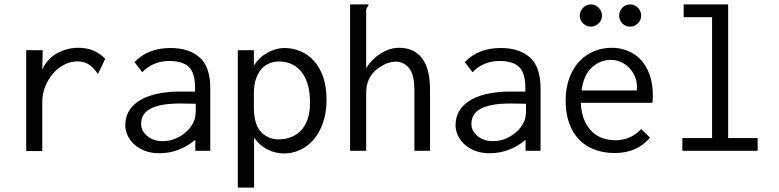

<svg xmlns="http://www.w3.org/2000/svg" viewBox="-20 -685 3540 872"><path d="M99 -457H174L172 -369Q193 -417 238.5 -442.5Q284 -468 336 -468Q410 -468 458 -418L425 -349Q414 -364 405 -374Q396 -384 385.5 -391Q375 -398 362.5 -402Q350 -406 332 -406Q299 -406 270 -390.5Q241 -375 219.5 -349.5Q198 -324 185 -291Q172 -258 172 -222V1H99Z M591 -403Q652 -467 754 -467Q838 -467 886.5 -424.5Q935 -382 935 -283V0H867V-50Q794 11 703 11Q667 11 638.5 0Q610 -11 590 -29Q570 -47 559.5 -70Q549 -93 549 -116Q549 -185 608.5 -225Q668 -265 780 -269H866V-286Q866 -354 837.5 -381Q809 -408 749 -408Q675 -408 626 -357ZM869 -214H852Q838 -214 825.5 -214.5Q813 -215 801 -215Q746 -215 711 -207.5Q676 -200 656 -187Q636 -174 628.5 -157.5Q621 -141 621 -122Q621 -90 649 -67Q677 -44 718 -44Q748 -44 772 -53.5Q796 -63 814 -76.5Q832 -90 843 -104.5Q854 -119 859 -130Q869 -150 869 -184Z M1060 -457H1133V-387Q1156 -424 1194.5 -445.5Q1233 -467 1272 -467Q1310 -467 1344.5 -452.5Q1379 -438 1405.5 -409Q1432 -380 1447.5 -336Q1463 -292 1463 -232Q1463 -172 1446.5 -126Q1430 -80 1403 -49.5Q1376 -19 1341.5 -3.5Q1307 12 1271 12Q1229 12 1193 -7Q1157 -26 1134 -60V167H1060ZM1133 -190Q1135 -116 1167 -84Q1199 -52 1246 -52Q1271 -52 1296 -60Q1321 -68 1342 -87.5Q1363 -107 1375.5 -139Q1388 -171 1388 -219Q1388 -307 1351.5 -355.5Q1315 -404 1249 -406Q1229 -406 1208 -399Q1187 -392 1170.5 -375Q1154 -358 1143.5 -329.5Q1133 -301 1133 -259Z M1570 0V-665H1653Q1653 -664 1653.5 -664Q1654 -664 1654 -663Q1654 -660 1649.5 -654.5Q1645 -649 1643 -641V-376Q1670 -418 1710.5 -443Q1751 -468 1793 -468Q1824 -468 1849.5 -457.5Q1875 -447 1894 -424Q1913 -401 1923 -365Q1933 -329 1933 -277V0H1862V-275Q1862 -347 1837.5 -376Q1813 -405 1778 -405Q1755 -405 1732 -395Q1709 -385 1687.5 -367Q1666 -349 1654.5 -323Q1643 -297 1643 -263V0Z M2091 -403Q2152 -467 2254 -467Q2338 -467 2386.5 -424.5Q2435 -382 2435 -283V0H2367V-50Q2294 11 2203 11Q2167 11 2138.5 0Q2110 -11 2090 -29Q2070 -47 2059.5 -70Q2049 -93 2049 -116Q2049 -185 2108.5 -225Q2168 -265 2280 -269H2366V-286Q2366 -354 2337.5 -381Q2309 -408 2249 -408Q2175 -408 2126 -357ZM2369 -214H2352Q2338 -214 2325.5 -214.5Q2313 -215 2301 -215Q2246 -215 2211 -207.5Q2176 -200 2156 -187Q2136 -174 2128.5 -157.5Q2121 -141 2121 -122Q2121 -90 2149 -67Q2177 -44 2218 -44Q2248 -44 2272 -53.5Q2296 -63 2314 -76.5Q2332 -90 2343 -104.5Q2354 -119 2359 -130Q2369 -150 2369 -184Z M2759 -468Q2795 -468 2829 -455Q2863 -442 2888.5 -415.5Q2914 -389 2929.5 -348Q2945 -307 2945 -251Q2945 -243 2944.5 -234.5Q2944 -226 2943 -218H2618Q2620 -170 2634.5 -137.5Q2649 -105 2671 -85Q2693 -65 2720 -56.5Q2747 -48 2774 -48Q2845 -48 2892 -99L2932 -60Q2874 10 2772 10Q2722 10 2680.5 -5.5Q2639 -21 2610 -51Q2581 -81 2565 -125.5Q2549 -170 2549 -227Q2549 -285 2565.5 -330Q2582 -375 2610.5 -405.5Q2639 -436 2677 -452Q2715 -468 2759 -468ZM2621 -274H2872Q2872 -278 2872.5 -281.5Q2873 -285 2873 -290Q2873 -315 2863.5 -337.5Q2854 -360 2838 -376.5Q2822 -393 2800.5 -403Q2779 -413 2754 -413Q2707 -413 2669 -379.5Q2631 -346 2621 -274ZM2699 -650Q2714 -635 2714 -614Q2714 -594 2699 -579Q2684 -564 2664 -564Q2643 -564 2628 -579Q2613 -594 2613 -614Q2613 -634 2628 -649.5Q2643 -665 2664 -665Q2684 -665 2699 -650ZM2877 -650Q2892 -635 2892 -614Q2892 -594 2877 -579Q2862 -564 2842 -564Q2821 -564 2806.5 -578.5Q2792 -593 2792 -614Q2792 -635 2806.5 -650Q2821 -665 2842 -665Q2862 -665 2877 -650Z M3085 -665H3287V-58H3421V0H3079V-58H3214V-607H3085Z"/></svg>

Font: Inconsolata
Style: Regular
Weight: 400
Designer: Raph Levien, Kirill Tkachev
Foundry: Cyreal
Version: Version 1.013